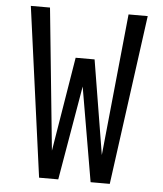

<svg xmlns="http://www.w3.org/2000/svg" viewBox="-53 -781 705 828"><g transform="rotate(5 300.0 -367.5)"><path d="M147 0 47 -735H130L192 -121L259 -529H341L408 -121L470 -735H553L453 0H370L300 -408L230 0Z"/></g></svg>

Font: Iosevka Mono
Style: Regular
Weight: 400
Designer: Belleve Invis
Foundry: Belleve Invis
Version: Version 11.1.1